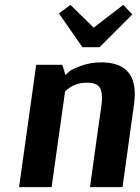

<svg xmlns="http://www.w3.org/2000/svg" viewBox="-20 -765 574 785"><path d="M221 -710 268 -745 363 -652 484 -745 521 -706 387 -572H317ZM128 -500H235L247 -460H250Q255 -466 264.5 -474Q274 -482 311.5 -496Q349 -510 394 -510Q531 -510 531 -381Q531 -362 528 -339L481 0H348Q389 -298 394 -328Q397 -349 397 -365Q397 -400 382.5 -413.5Q368 -427 336 -427Q282 -427 246 -391L191 0H58Z"/></svg>

Font: Arsenal
Style: Bold Italic
Weight: 700
Italic angle: -9.10001°
Designer: Andrij Shevchenko
Foundry: Stairsfor
Version: Version 2.001;PS 002.001;hotconv 1.0.88;makeotf.lib2.5.64775